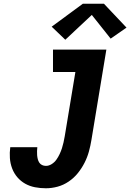

<svg xmlns="http://www.w3.org/2000/svg" viewBox="-20 -1001 698 1029"><path d="M226 8Q196 8 167.5 2.5Q139 -3 115 -16.5Q91 -30 73 -51Q55 -72 45 -98.5Q35 -125 33 -154Q31 -183 35 -212H180Q179 -202 178.5 -191Q178 -180 179 -169Q180 -158 182.5 -148Q185 -138 190.5 -129.5Q196 -121 205.5 -116.5Q215 -112 226 -112Q242 -112 257 -121.5Q272 -131 282 -145Q292 -159 299.5 -175Q307 -191 312 -206.5Q317 -222 320.5 -238Q324 -254 327 -271Q327 -271 327 -271Q327 -271 327 -271L384 -615H264V-735H550L470 -251Q465 -220 456.5 -189Q448 -158 433 -128.5Q418 -99 397 -73Q376 -47 348 -28Q320 -9 288.5 -0.5Q257 8 226 8ZM330 -788 257 -858 424 -981H537L658 -853L573 -794L472 -921Z"/></svg>

Font: Iosevka SS04 Heavy Extended
Style: Italic
Weight: 900
Width: 7
Italic angle: -9°
Monospace: yes
Designer: Belleve Invis
Foundry: Belleve Invis
Version: Version 19.0.0; ttfautohint (v1.8.4)